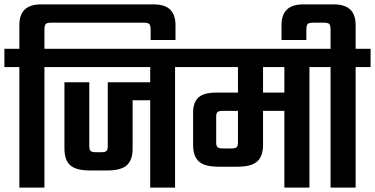

<svg xmlns="http://www.w3.org/2000/svg" viewBox="-40 -853 1705 873"><path d="M660 -833Q758 -833 758 -739V-671H645V-717Q645 -738 638.5 -744Q632 -750 611 -750H195Q174 -750 168 -744Q162 -738 162 -717V-631H230V-548H162V0H48V-548H-20V-631H48V-739Q48 -833 146 -833Z M825 -631V-548H756V0H643V-397H563V-178Q563 -125 536.5 -101.5Q510 -78 448 -78H368Q306 -78 279.5 -101.5Q253 -125 253 -178V-479H366V-189Q366 -172 372 -166.5Q378 -161 395 -161H422Q438 -161 444 -166.5Q450 -172 450 -189V-479H643V-548H190V-631Z M1435 -631V-548H1367V0H1253V-349H1156V-195Q1156 -142 1129 -118.5Q1102 -95 1041 -95H953Q891 -95 864.5 -118.5Q838 -142 838 -195V-341Q838 -388 862.5 -410Q887 -432 944 -432H1042V-548H785V-631ZM1042 -205V-349H971Q955 -349 949 -343.5Q943 -338 943 -323V-205Q943 -189 949.5 -183.5Q956 -178 972 -178H1014Q1030 -178 1036 -183.5Q1042 -189 1042 -205ZM1253 -432V-548H1156V-432Z M1645 -631V-548H1577V0H1463V-548H1395V-631H1463V-717Q1463 -738 1457 -744Q1451 -750 1430 -750H1387Q1365 -750 1359 -744Q1353 -738 1353 -717V-671H1240V-739Q1240 -833 1338 -833H1479Q1577 -833 1577 -739V-631Z"/></svg>

Font: Teko Medium
Style: Regular
Weight: 500
Designer: Manushi Parikh, Jonny Pinhorn
Foundry: Indian Type Foundry
Version: Version 1.106;PS 1.0;hotconv 1.0.78;makeotf.lib2.5.61930; tt